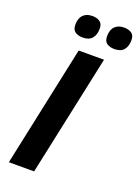

<svg xmlns="http://www.w3.org/2000/svg" viewBox="-170 -992 772 1064"><g transform="rotate(20 216.0 -460.0)"><path d="M24.9 0 176.8 -713.9H326.2L173.8 0ZM359.4 -789.1Q332.5 -789.1 314.9 -801Q297.4 -813 297.4 -842.8Q297.4 -880.4 316.7 -900.1Q335.9 -919.9 371.1 -919.9Q396 -919.9 414.1 -908.4Q432.1 -897 432.1 -867.2Q432.1 -831.5 414.6 -810.3Q397 -789.1 359.4 -789.1ZM172.4 -789.1Q145.5 -789.1 127.9 -801Q110.4 -813 110.4 -842.8Q110.4 -880.4 129.6 -900.1Q148.9 -919.9 184.1 -919.9Q209 -919.9 227.1 -908.4Q245.1 -897 245.1 -867.2Q245.1 -831.5 227.5 -810.3Q210 -789.1 172.4 -789.1Z"/></g></svg>

Font: Open Sans
Style: Bold Italic
Weight: 700
Italic angle: -12°
Designer: Monotype Design Team
Foundry: Monotype Imaging Inc.
Version: Version 3.003; ttfautohint (v1.8.4)